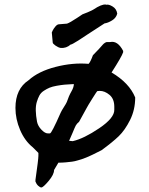

<svg xmlns="http://www.w3.org/2000/svg" viewBox="-20 -686 657 845"><path d="M162 139Q156 139 148 131.5Q140 124 136 113V106Q149 15 149 0V-13L124 -38Q89 -66 68.5 -114Q48 -162 48 -211Q48 -295 106 -333Q149 -372 224.5 -391.5Q300 -411 370 -405Q378 -413 389 -443Q403 -457 415.5 -470.5Q428 -484 431.5 -488.5Q435 -493 441 -497Q447 -501 450.5 -501Q454 -501 465 -501Q498 -508 522 -462V-456Q516 -437 471 -367Q549 -321 575 -257Q575 -203 552.5 -158Q530 -113 502.5 -86.5Q475 -60 427 -25Q423 -23 408 -15.5Q393 -8 388 -5.5Q383 -3 368.5 3.5Q354 10 346 12.5Q338 15 323.5 19.5Q309 24 297 25.5Q285 27 269.5 28.5Q254 30 237 30Q221 56 218 62Q218 82 194 110.5Q170 139 162 139ZM200 -99Q207 -99 247 -190Q251 -199 261 -214.5Q271 -230 274 -237Q283 -264 294 -283Q305 -302 305 -316Q281 -315 265 -313.5Q249 -312 229.5 -308.5Q210 -305 198 -300Q186 -295 173 -286.5Q160 -278 153.5 -266Q147 -254 142 -237.5Q137 -221 137.5 -199Q138 -177 143 -150Q147 -131 162.5 -115Q178 -99 190 -99ZM301 -65Q349 -76 416.5 -121.5Q484 -167 483 -203V-216Q483 -251 462 -268.5Q441 -286 419 -286L408 -285Q407 -285 386.5 -252.5Q366 -220 361 -210Q328 -150 328 -150Q318 -142 313.5 -133.5Q309 -125 300.5 -104Q292 -83 284 -66H287L297 -65ZM247 -475Q236 -477 224 -485.5Q212 -494 212 -499L208 -543Q208 -544 212 -552Q216 -560 223.5 -569Q231 -578 238 -579L275 -582Q281 -584 292.5 -590.5Q304 -597 320.5 -608Q337 -619 343 -623L366 -632Q389 -642 391 -644Q427 -668 445 -666Q448 -666 448 -665Q458 -668 475.5 -657.5Q493 -647 496 -626Q491 -607 473 -596Q455 -585 440 -583L366 -535Q355 -527 325 -508Q295 -489 291 -490Q272 -473 247 -475Z"/></svg>

Font: Excalifont
Style: Regular
Weight: 400
Designer: Your Own Font Foundry (Virgil); Ján Filípek / DizajnDesign (Excalifont, modifications)
Foundry: Your Own Font Foundry (Virgil); Ján Filípek / DizajnDesign (Excalifont, modifications)
Version: Version 1.000;Glyphs 3.2 (3227)